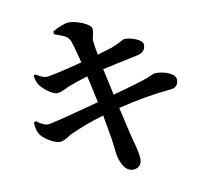

<svg xmlns="http://www.w3.org/2000/svg" viewBox="-87 -865 1045 995"><g transform="rotate(-10 435.5 -367.0)"><path d="M488 11C515 48 552 41 569 24C577 15 581 4 581 -9C581 -30 575 -60 564 -101C561 -113 558 -123 556 -130C555 -135 553 -143 550 -154C538 -206 528 -251 519 -290C615 -314 707 -330 794 -338C824 -339 839 -354 839 -383C839 -398 828 -410 805 -421C782 -431 757 -436 729 -435C726 -434 720 -432 711 -428C702 -424 695 -421 689 -418C652 -405 590 -386 502 -363C500 -372 497 -385 494 -402C485 -445 477 -478 472 -502C514 -512 576 -525 657 -542C687 -548 702 -564 702 -590C702 -603 690 -615 666 -625C644 -634 624 -638 605 -637C603 -637 597 -634 586 -628C566 -617 548 -609 533 -604C518 -599 493 -592 457 -581V-583C451 -616 447 -640 446 -654C445 -663 447 -674 451 -687C454 -700 455 -710 454 -718C452 -731 437 -743 410 -755C383 -766 360 -772 339 -772C319 -772 290 -761 251 -740L252 -725C283 -714 303 -706 311 -701C321 -694 329 -685 334 -673C339 -660 349 -627 362 -574C364 -566 365 -560 366 -556C364 -555 361 -555 356 -554C251 -527 191 -514 177 -514C164 -514 148 -520 130 -531C126 -534 123 -536 121 -537L111 -531C114 -511 119 -495 126 -484C145 -455 192 -421 216 -421C227 -421 242 -426 262 -436C271 -441 279 -444 284 -446C303 -454 336 -465 384 -480C386 -471 389 -457 394 -436C403 -395 410 -362 415 -339C403 -336 384 -330 357 -323C226 -288 154 -270 140 -270C125 -270 105 -279 81 -298L70 -291C72 -262 77 -241 86 -229C93 -218 107 -205 128 -192C151 -177 171 -170 188 -170C198 -170 211 -175 227 -185C238 -192 248 -198 255 -201C302 -223 360 -245 430 -266C431 -258 433 -247 436 -232C441 -204 445 -183 447 -170C451 -150 455 -122 459 -87C461 -66 463 -53 464 -48C469 -25 477 -6 488 11Z"/></g></svg>

Font: AllPunType Bold
Style: Regular
Weight: 700
Version: 1.0